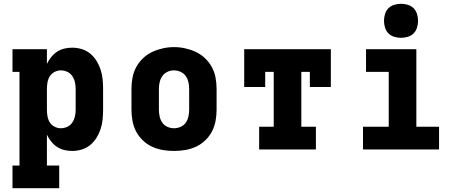

<svg xmlns="http://www.w3.org/2000/svg" viewBox="-20 -790 2440 1015"><path d="M46 205V85H83V-410H46V-530H228V-452Q237 -471 250.5 -488Q264 -505 281.5 -516.5Q299 -528 319.5 -533Q340 -538 362 -538Q387 -538 412 -530.5Q437 -523 457 -506.5Q477 -490 490.5 -468Q504 -446 512 -421.5Q520 -397 522.5 -371.5Q525 -346 525 -320V-210Q525 -184 522.5 -158.5Q520 -133 512 -108.5Q504 -84 490.5 -62Q477 -40 457 -23.5Q437 -7 412 0.5Q387 8 362 8Q340 8 319.5 3Q299 -2 281.5 -13.5Q264 -25 250.5 -42Q237 -59 228 -78V85H293V205ZM301 -112Q319 -112 335.5 -119.5Q352 -127 362 -142Q372 -157 376 -174.5Q380 -192 380 -210V-320Q380 -338 376 -355.5Q372 -373 362 -388Q352 -403 335.5 -410.5Q319 -418 301 -418Q284 -418 268 -409.5Q252 -401 243 -386.5Q234 -372 231 -354.5Q228 -337 228 -320V-210Q228 -193 231 -175.5Q234 -158 243 -143.5Q252 -129 268 -120.5Q284 -112 301 -112Z M900 8Q870 8 840.5 3Q811 -2 784 -14.5Q757 -27 735 -48Q713 -69 699.5 -95Q686 -121 680.5 -150.5Q675 -180 675 -210V-320Q675 -350 680.5 -379.5Q686 -409 700 -435Q714 -461 736 -482Q758 -503 785 -515.5Q812 -528 841 -534.5Q870 -541 900 -541Q930 -541 959 -534.5Q988 -528 1015 -515.5Q1042 -503 1064 -482Q1086 -461 1100 -435Q1114 -409 1119.5 -379.5Q1125 -350 1125 -320V-210Q1125 -180 1119.5 -150.5Q1114 -121 1100.5 -95Q1087 -69 1065 -48Q1043 -27 1016 -14.5Q989 -2 959.5 3Q930 8 900 8ZM900 -112Q918 -112 935 -119.5Q952 -127 962 -141.5Q972 -156 976 -174Q980 -192 980 -210V-320Q980 -338 976 -356Q972 -374 961.5 -388.5Q951 -403 934 -410.5Q917 -418 899 -418Q881 -418 864.5 -410Q848 -402 838 -387.5Q828 -373 824 -355.5Q820 -338 820 -320V-210Q820 -192 824 -174Q828 -156 838 -141.5Q848 -127 865 -119.5Q882 -112 900 -112Z M1350 0V-120H1427V-410H1382V-330H1271V-530H1729V-330H1618V-410H1573V-120H1650V0Z M1899 0V-120H2035V-410H1915V-530H2181V-120H2301V0ZM2100 -590Q2082 -590 2064 -595.5Q2046 -601 2033.5 -613.5Q2021 -626 2015.5 -644Q2010 -662 2010 -680Q2010 -698 2015.5 -716Q2021 -734 2033.5 -746.5Q2046 -759 2064 -764.5Q2082 -770 2100 -770Q2118 -770 2136 -764.5Q2154 -759 2166.5 -746.5Q2179 -734 2184.5 -716Q2190 -698 2190 -680Q2190 -662 2184.5 -644Q2179 -626 2166.5 -613.5Q2154 -601 2136 -595.5Q2118 -590 2100 -590Z"/></svg>

Font: Iosevka Curly Slab HvEx
Style: Regular
Weight: 900
Width: 7
Monospace: yes
Designer: Belleve Invis
Foundry: Belleve Invis
Version: Version 11.1.0; ttfautohint (v1.8.3)